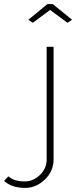

<svg xmlns="http://www.w3.org/2000/svg" viewBox="-148 -750 374 943"><path d="M-8.8 -652.8 85 -730H110.8L206.1 -652.8L183.1 -638.2L98.1 -701.2L13.2 -638.2ZM-127.9 138.2 -106.9 116.2Q-78.6 141.1 -25.9 141.1Q14.6 141.1 47.9 109.4Q81.1 77.6 81.1 33.2V-520H115.2V32.2Q115.2 91.3 72 132.1Q28.8 172.9 -23.9 172.9Q-91.8 172.9 -127.9 138.2Z"/></svg>

Font: Rawline ExtraLight
Style: Regular
Weight: 275
Designer: Matt McInerney, Pablo Impallari, Rodrigo Fuenzalida
Foundry: Matt McInerney, Pablo Impallari, Rodrigo Fuenzalida
Version: Version 4.020;PS 004.020;hotconv 1.0.88;makeotf.lib2.5.64775